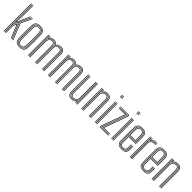

<svg xmlns="http://www.w3.org/2000/svg" viewBox="371 -2363 3932 3932"><g transform="rotate(45 2337.0 -396.5)"><path d="M82.8 0V-800H95V-523.2L92.8 -245.8H97.5L227.5 -520.8L263.5 -600H277.5L163 -357L306.5 0H293L155.5 -342.5L95 -218.8V0ZM58 0V-800H70.5V0ZM100.5 -280.8 107.2 -532.2V-800H119.8V-541.2L111.8 -328.8H115.2L208.2 -538.2L235.8 -600H249.8L218.2 -530.5L104.2 -280.8ZM319.8 0 176.5 -356.2 291.5 -600H305.5L190.2 -355.8L333 0ZM107.2 0V-215.8L154.2 -313L279.8 0H266.5L152.8 -283.5L119.8 -212.5V0Z M517.5 6.8Q448 6.8 416.5 -22.4Q385 -51.5 382 -118.8Q378.2 -205.8 377.9 -293.9Q377.5 -382 382 -480.8Q385 -550.5 417.9 -578.6Q450.8 -606.8 517.5 -606.8Q585.5 -606.8 617.9 -578.1Q650.2 -549.5 653 -480.2Q660.5 -292 653 -118.8Q650 -48.8 616.9 -21Q583.8 6.8 517.5 6.8ZM517.5 -3Q579 -3 608.4 -29.2Q637.8 -55.5 640.8 -119.2Q644 -199.8 644.4 -289.8Q644.8 -379.8 640.8 -480Q638 -544.2 608.4 -570.6Q578.8 -597 517.5 -597Q455.5 -597 426.2 -570.4Q397 -543.8 394.2 -480Q390 -380.2 390.2 -293.2Q390.5 -206.2 394.2 -119.2Q397 -56.2 426.1 -29.6Q455.2 -3 517.5 -3ZM517.5 -12.8Q460.5 -12.8 434.8 -37.6Q409 -62.5 406.5 -119.8Q402.8 -208.8 402.5 -294.4Q402.2 -380 406.5 -479.5Q409 -538.2 435.5 -562.8Q462 -587.2 517.5 -587.2Q572 -587.2 598.9 -563.4Q625.8 -539.5 628.2 -479.5Q632 -386 632.1 -297.4Q632.2 -208.8 628.2 -120Q625.8 -61 599 -36.9Q572.2 -12.8 517.5 -12.8ZM517.5 -22.8Q568 -22.8 590.9 -45.5Q613.8 -68.2 616 -120.8Q619.8 -208 619.9 -293.2Q620 -378.5 616 -479Q614 -533.8 589.9 -555.5Q565.8 -577.2 517.5 -577.2Q467 -577.2 444.1 -554.4Q421.2 -531.5 418.8 -478.8Q414.8 -383.5 414.8 -298.8Q414.8 -214 418.8 -120Q421.2 -67 444.6 -44.9Q468 -22.8 517.5 -22.8ZM517.5 -32.8Q473.5 -32.8 453.4 -53.1Q433.2 -73.5 431.2 -120Q427.2 -211.5 427.1 -295.6Q427 -379.8 431.2 -478.5Q433.2 -527 453.9 -547.1Q474.5 -567.2 517.5 -567.2Q561.5 -567.2 581.6 -546.8Q601.8 -526.2 603.8 -478.2Q607.8 -376 607.5 -290.6Q607.2 -205.2 603.8 -121Q601.8 -73.2 581.4 -53Q561 -32.8 517.5 -32.8ZM517.5 -42.5Q555 -42.5 572.2 -60.8Q589.5 -79 591.5 -121.2Q595.2 -210 595.2 -292.8Q595.2 -375.5 591.5 -477.8Q589.8 -520.2 572.6 -538.9Q555.5 -557.5 517.5 -557.5Q479.8 -557.5 462.5 -539.1Q445.2 -520.8 443.5 -478.5Q439.5 -380 439.5 -296.5Q439.5 -213 443.5 -120.2Q445.2 -79.2 462.5 -60.9Q479.8 -42.5 517.5 -42.5Z M1214 0V-479.5Q1214 -536 1193.6 -566.2Q1173.2 -596.5 1116.5 -596.5Q1034.8 -596.5 1004.2 -528.5H1001.8Q994 -565 973.6 -580.8Q953.2 -596.5 915.2 -596.5Q873.2 -596.5 847.8 -578Q822.2 -559.5 806 -528.8H803L810.2 -600H822.5V-592.5L814.5 -555.5H817.2Q835.8 -582.2 859.4 -594.6Q883 -607 918 -607Q953 -607 973.8 -594.2Q994.5 -581.5 1006.5 -552.2H1010Q1027.5 -579.5 1055.9 -593.2Q1084.2 -607 1119 -607Q1181.5 -607 1203.8 -574.2Q1226 -541.5 1226 -480.5V0ZM761.5 0V-600H774V0ZM786.2 0V-600H798.5L795.8 -498H798.8Q811 -537.2 838.4 -561.8Q865.8 -586.2 912 -586.2Q954.8 -586.2 974 -565.2Q993.2 -544.2 996.2 -498H998.8Q1008.8 -541.2 1039.1 -563.8Q1069.5 -586.2 1113.2 -586.2Q1165.5 -586 1183.6 -558Q1201.8 -530 1201.8 -479V0H1189.2V-478.2Q1189.2 -525.2 1172.9 -550.6Q1156.5 -576 1110.5 -576Q1058.5 -576 1030 -546Q1001.5 -516 1001.5 -475.5V0H988.5V-478.2Q988.5 -525.2 971.9 -550.6Q955.2 -576 909.2 -576Q869.2 -576 845 -557.8Q820.8 -539.5 809.9 -513.8Q799 -488 799 -465V0ZM810.8 0V-465.5Q810.8 -503.2 834.8 -534.2Q858.8 -565.2 907 -565.2Q947.5 -565.2 961.9 -542.2Q976.2 -519.2 976.2 -477V0H964V-476.8Q964 -513 952.2 -534Q940.5 -555 905.8 -555Q866.5 -555 844.9 -528.5Q823.2 -502 823.2 -466V0ZM1013.5 0V-476Q1013.5 -516.2 1038.2 -540.8Q1063 -565.2 1108.2 -565.2Q1148.8 -565.2 1163 -542.2Q1177.2 -519.2 1177.2 -477V0H1165V-476.8Q1165 -514.5 1152.9 -534.8Q1140.8 -555 1107 -555Q1068 -555 1046.4 -533.2Q1024.8 -511.5 1024.8 -476.8V0Z M1791.5 0V-479.5Q1791.5 -536 1771.1 -566.2Q1750.8 -596.5 1694 -596.5Q1612.2 -596.5 1581.8 -528.5H1579.2Q1571.5 -565 1551.1 -580.8Q1530.8 -596.5 1492.8 -596.5Q1450.8 -596.5 1425.2 -578Q1399.8 -559.5 1383.5 -528.8H1380.5L1387.8 -600H1400V-592.5L1392 -555.5H1394.8Q1413.2 -582.2 1436.9 -594.6Q1460.5 -607 1495.5 -607Q1530.5 -607 1551.2 -594.2Q1572 -581.5 1584 -552.2H1587.5Q1605 -579.5 1633.4 -593.2Q1661.8 -607 1696.5 -607Q1759 -607 1781.2 -574.2Q1803.5 -541.5 1803.5 -480.5V0ZM1339 0V-600H1351.5V0ZM1363.8 0V-600H1376L1373.2 -498H1376.2Q1388.5 -537.2 1415.9 -561.8Q1443.2 -586.2 1489.5 -586.2Q1532.2 -586.2 1551.5 -565.2Q1570.8 -544.2 1573.8 -498H1576.2Q1586.2 -541.2 1616.6 -563.8Q1647 -586.2 1690.8 -586.2Q1743 -586 1761.1 -558Q1779.2 -530 1779.2 -479V0H1766.8V-478.2Q1766.8 -525.2 1750.4 -550.6Q1734 -576 1688 -576Q1636 -576 1607.5 -546Q1579 -516 1579 -475.5V0H1566V-478.2Q1566 -525.2 1549.4 -550.6Q1532.8 -576 1486.8 -576Q1446.8 -576 1422.5 -557.8Q1398.2 -539.5 1387.4 -513.8Q1376.5 -488 1376.5 -465V0ZM1388.2 0V-465.5Q1388.2 -503.2 1412.2 -534.2Q1436.2 -565.2 1484.5 -565.2Q1525 -565.2 1539.4 -542.2Q1553.8 -519.2 1553.8 -477V0H1541.5V-476.8Q1541.5 -513 1529.8 -534Q1518 -555 1483.2 -555Q1444 -555 1422.4 -528.5Q1400.8 -502 1400.8 -466V0ZM1591 0V-476Q1591 -516.2 1615.8 -540.8Q1640.5 -565.2 1685.8 -565.2Q1726.2 -565.2 1740.5 -542.2Q1754.8 -519.2 1754.8 -477V0H1742.5V-476.8Q1742.5 -514.5 1730.4 -534.8Q1718.2 -555 1684.5 -555Q1645.5 -555 1623.9 -533.2Q1602.2 -511.5 1602.2 -476.8V0Z M2024.8 7Q1977.5 7 1953.4 -11Q1929.2 -29 1920.9 -57.9Q1912.5 -86.8 1912.5 -119.5V-600H1924.8V-120.5Q1924.8 -89.8 1932.5 -63.1Q1940.2 -36.5 1962.4 -20Q1984.5 -3.5 2027.8 -3.5Q2071 -3.5 2100.1 -22.1Q2129.2 -40.8 2144.5 -71.2H2147.5L2140.5 -20V0H2128.2V-11L2136 -44.5H2133.2Q2114.5 -16.8 2086.8 -4.9Q2059 7 2024.8 7ZM2176.8 0V-600H2189V0ZM2035.8 -34.8Q2003.5 -34.8 1987.6 -47.9Q1971.8 -61 1966.5 -81.2Q1961.2 -101.5 1961.2 -123V-600H1973.8V-123.2Q1973.8 -90.5 1986 -67.8Q1998.2 -45 2037 -45Q2076.2 -45 2101.6 -71.5Q2127 -98 2127 -134V-600H2139.8V-134.5Q2139.8 -96.8 2111.9 -65.8Q2084 -34.8 2035.8 -34.8ZM2030.5 -13.8Q1978.5 -14 1957.8 -41.1Q1937 -68.2 1937 -121V-600H1949V-121.8Q1949 -76 1967 -50Q1985 -24 2033.5 -24Q2070.2 -24 2096.6 -40.2Q2123 -56.5 2137 -81.9Q2151 -107.2 2151 -135V-600H2164.2V0H2152.2V-37.2L2154.5 -102H2151.8Q2139.5 -61.5 2108.2 -37.6Q2077 -13.8 2030.5 -13.8Z M2569.8 0V-479.5Q2569.8 -510.2 2561.9 -537Q2554 -563.8 2531.9 -580.1Q2509.8 -596.5 2466.5 -596.5Q2424.5 -596.5 2394.9 -578Q2365.2 -559.5 2349.5 -528.8H2346.5L2353.8 -600H2366V-592.5L2358 -555.5H2360.8Q2380.2 -582.5 2407.6 -594.8Q2435 -607 2469.2 -607Q2516.5 -607 2540.6 -589Q2564.8 -571 2573.2 -542.1Q2581.8 -513.2 2581.8 -480.5V0ZM2305 0V-600H2317.5V0ZM2329.8 0V-600H2342L2339.2 -498H2342.2Q2354.5 -538.5 2385.8 -562.4Q2417 -586.2 2463.2 -586.2Q2518 -586 2537.8 -557.5Q2557.5 -529 2557.5 -479V0H2545V-478.2Q2545 -525 2526.9 -550.5Q2508.8 -576 2460.8 -576Q2423.8 -576 2397.2 -559.8Q2370.8 -543.5 2356.6 -518.1Q2342.5 -492.8 2342.5 -465V0ZM2354.2 0V-465.5Q2354.2 -503.2 2382.2 -534.2Q2410.2 -565.2 2458.2 -565.2Q2504.5 -565.2 2518.8 -539.4Q2533 -513.5 2533 -477V0H2520.8V-476.8Q2520.8 -510.5 2508.4 -532.8Q2496 -555 2457 -555Q2418 -555 2392.5 -528.5Q2367 -502 2367 -466L2366.8 0Z M2694.8 -779.8V-791.2H2756.5V-779.8ZM2694.8 -756.5V-768H2756.5V-756.5ZM2694.8 -733.5V-745H2756.5V-733.5ZM2746 0V-600H2758.5V0ZM2696.8 0V-600H2709.2V0ZM2721.5 0V-600H2733.8V0Z M2895.5 -42.2 3083.5 -560.5V-589.5H2843V-600H3095.8V-558.5L2913.8 -52.8H3088V-42.2ZM2863 -21.2V-32.2L3058.8 -562.8V-568.2H2843V-578.8H3071V-562.5L2877.2 -31.8H3088V-21.2ZM2838.2 0V-37.2L3023.8 -547.2H2843V-557.8H3042.2L2850.5 -34.8V-10.5H3088V0Z M3170.2 -779.8V-791.2H3232V-779.8ZM3170.2 -756.5V-768H3232V-756.5ZM3170.2 -733.5V-745H3232V-733.5ZM3221.5 0V-600H3234V0ZM3172.2 0V-600H3184.8V0ZM3197 0V-600H3209.2V0Z M3477.5 6.8Q3410.2 6.8 3377.2 -19.5Q3344.2 -45.8 3342 -110.8Q3338.8 -212.8 3338.9 -307Q3339 -401.2 3342 -488.2Q3344.5 -553.5 3377.1 -580.1Q3409.8 -606.8 3477 -606.8Q3544.2 -606.8 3574.9 -579.6Q3605.5 -552.5 3608.2 -489Q3608.8 -481.5 3609.1 -458.4Q3609.5 -435.2 3609.6 -403.8Q3609.8 -372.2 3609.2 -338.9Q3608.8 -305.5 3607 -277.2H3400.8Q3400.8 -234.5 3401.5 -195.8Q3402.2 -157 3403.5 -114.2Q3404.8 -76 3421.9 -59.2Q3439 -42.5 3477.5 -42.5Q3511 -42.5 3527.9 -58.4Q3544.8 -74.2 3546.8 -114.2Q3547.8 -132.8 3547.4 -158.9Q3547 -185 3546 -204H3558.2Q3559.8 -181.2 3559.8 -155.1Q3559.8 -129 3559 -113.8Q3556.8 -70.2 3537.8 -51.5Q3518.8 -32.8 3477.5 -32.8Q3432.2 -32.8 3412.4 -51.8Q3392.5 -70.8 3391.2 -113.8Q3389.8 -161 3389 -204.5Q3388.2 -248 3388.2 -287.8H3595.2Q3596.8 -324 3597 -366.8Q3597.2 -409.5 3596.9 -443.8Q3596.5 -478 3596 -488.5Q3593.5 -546.8 3565.8 -571.9Q3538 -597 3477 -597Q3415.8 -597 3386 -572.1Q3356.2 -547.2 3354.2 -486.2Q3351.5 -407.5 3351.2 -308.9Q3351 -210.2 3354.2 -113.2Q3356 -54.8 3384.4 -28.9Q3412.8 -3 3477.5 -3Q3537.2 -3 3565.1 -28.1Q3593 -53.2 3596 -112.5Q3596.8 -127.5 3596.6 -155.4Q3596.5 -183.2 3595 -204H3607.2Q3608.8 -183.2 3608.9 -155.5Q3609 -127.8 3608.2 -111.8Q3605 -48.2 3574.6 -20.8Q3544.2 6.8 3477.5 6.8ZM3477.5 -12.8Q3423 -12.8 3395.6 -34.9Q3368.2 -57 3366.5 -112.8Q3363.8 -200.8 3363.6 -299.4Q3363.5 -398 3366.5 -485.8Q3368.5 -541.2 3394.9 -564.2Q3421.2 -587.2 3477 -587.2Q3531.8 -587.2 3556.5 -564.2Q3581.2 -541.2 3583.8 -488.2Q3584.2 -478.5 3584.6 -447.9Q3585 -417.2 3584.8 -377Q3584.5 -336.8 3583.2 -298H3375.8Q3375.8 -253.5 3376.5 -205.4Q3377.2 -157.2 3378.8 -113.5Q3380.5 -63.8 3404.1 -43.2Q3427.8 -22.8 3477.5 -22.8Q3525 -22.8 3547 -43.8Q3569 -64.8 3571.5 -113.5Q3572.2 -128.5 3572.1 -155.9Q3572 -183.2 3570.5 -204H3583Q3584.2 -182.5 3584.4 -155.4Q3584.5 -128.2 3583.8 -113Q3581 -59.2 3556.4 -36Q3531.8 -12.8 3477.5 -12.8ZM3375.8 -308.2H3571.2Q3572.5 -344.2 3572.6 -381.4Q3572.8 -418.5 3572.4 -447.5Q3572 -476.5 3571.5 -487.5Q3569.2 -535.2 3547.5 -556.2Q3525.8 -577.2 3477 -577.2Q3425.8 -577.2 3403.1 -555.6Q3380.5 -534 3378.8 -485.2Q3377.2 -442.2 3376.6 -396.8Q3376 -351.2 3375.8 -308.2ZM3388.2 -318.8Q3388.2 -353 3389 -396.8Q3389.8 -440.5 3391.2 -484.8Q3392.5 -529 3412.6 -548.1Q3432.8 -567.2 3477 -567.2Q3519.5 -567.2 3538.4 -548.5Q3557.2 -529.8 3559 -487Q3559.5 -475.5 3559.9 -448.5Q3560.2 -421.5 3560.1 -387Q3560 -352.5 3559 -318.8ZM3400.8 -329H3547Q3548.2 -380.2 3547.9 -426Q3547.5 -471.8 3546.8 -486.2Q3545.2 -522.8 3529.9 -540.1Q3514.5 -557.5 3477 -557.5Q3438 -557.5 3421.4 -540.1Q3404.8 -522.8 3403.5 -484.2Q3402 -442.2 3401.4 -404.6Q3400.8 -367 3400.8 -329Z M3751.5 -528.8 3759 -580V-600H3771.5V-589L3763 -555.5H3765.5Q3782.5 -581.2 3811.4 -591.4Q3840.2 -601.5 3872.2 -601.5Q3890.8 -601.5 3910.8 -600.2V-589.8Q3892 -591 3871 -591Q3785.2 -591 3754.2 -528.8ZM3734.5 0V-600H3746.8V-562.8L3743 -498H3747Q3758.8 -537.5 3790.1 -559Q3821.5 -580.5 3866.8 -580.5Q3878.8 -580.5 3890.9 -580Q3903 -579.5 3910.8 -579V-568.5Q3889.2 -569.8 3863 -569.8Q3808.5 -569.8 3778.2 -537.2Q3748 -504.8 3748 -465V0ZM3709.8 0V-600H3722.2V0ZM3759 0V-465.5Q3759 -503.5 3787.4 -531Q3815.8 -558.5 3860 -558.5Q3888.8 -558.5 3910.8 -557.8V-547.2Q3888.8 -548 3859.8 -548Q3823.2 -548 3797.5 -525.2Q3771.8 -502.5 3771.8 -466V0Z M4110 6.8Q4042.8 6.8 4009.8 -19.5Q3976.8 -45.8 3974.5 -110.8Q3971.2 -212.8 3971.4 -307Q3971.5 -401.2 3974.5 -488.2Q3977 -553.5 4009.6 -580.1Q4042.2 -606.8 4109.5 -606.8Q4176.8 -606.8 4207.4 -579.6Q4238 -552.5 4240.8 -489Q4241.2 -481.5 4241.6 -458.4Q4242 -435.2 4242.1 -403.8Q4242.2 -372.2 4241.8 -338.9Q4241.2 -305.5 4239.5 -277.2H4033.2Q4033.2 -234.5 4034 -195.8Q4034.8 -157 4036 -114.2Q4037.2 -76 4054.4 -59.2Q4071.5 -42.5 4110 -42.5Q4143.5 -42.5 4160.4 -58.4Q4177.2 -74.2 4179.2 -114.2Q4180.2 -132.8 4179.9 -158.9Q4179.5 -185 4178.5 -204H4190.8Q4192.2 -181.2 4192.2 -155.1Q4192.2 -129 4191.5 -113.8Q4189.2 -70.2 4170.2 -51.5Q4151.2 -32.8 4110 -32.8Q4064.8 -32.8 4044.9 -51.8Q4025 -70.8 4023.8 -113.8Q4022.2 -161 4021.5 -204.5Q4020.8 -248 4020.8 -287.8H4227.8Q4229.2 -324 4229.5 -366.8Q4229.8 -409.5 4229.4 -443.8Q4229 -478 4228.5 -488.5Q4226 -546.8 4198.2 -571.9Q4170.5 -597 4109.5 -597Q4048.2 -597 4018.5 -572.1Q3988.8 -547.2 3986.8 -486.2Q3984 -407.5 3983.8 -308.9Q3983.5 -210.2 3986.8 -113.2Q3988.5 -54.8 4016.9 -28.9Q4045.2 -3 4110 -3Q4169.8 -3 4197.6 -28.1Q4225.5 -53.2 4228.5 -112.5Q4229.2 -127.5 4229.1 -155.4Q4229 -183.2 4227.5 -204H4239.8Q4241.2 -183.2 4241.4 -155.5Q4241.5 -127.8 4240.8 -111.8Q4237.5 -48.2 4207.1 -20.8Q4176.8 6.8 4110 6.8ZM4110 -12.8Q4055.5 -12.8 4028.1 -34.9Q4000.8 -57 3999 -112.8Q3996.2 -200.8 3996.1 -299.4Q3996 -398 3999 -485.8Q4001 -541.2 4027.4 -564.2Q4053.8 -587.2 4109.5 -587.2Q4164.2 -587.2 4189 -564.2Q4213.8 -541.2 4216.2 -488.2Q4216.8 -478.5 4217.1 -447.9Q4217.5 -417.2 4217.2 -377Q4217 -336.8 4215.8 -298H4008.2Q4008.2 -253.5 4009 -205.4Q4009.8 -157.2 4011.2 -113.5Q4013 -63.8 4036.6 -43.2Q4060.2 -22.8 4110 -22.8Q4157.5 -22.8 4179.5 -43.8Q4201.5 -64.8 4204 -113.5Q4204.8 -128.5 4204.6 -155.9Q4204.5 -183.2 4203 -204H4215.5Q4216.8 -182.5 4216.9 -155.4Q4217 -128.2 4216.2 -113Q4213.5 -59.2 4188.9 -36Q4164.2 -12.8 4110 -12.8ZM4008.2 -308.2H4203.8Q4205 -344.2 4205.1 -381.4Q4205.2 -418.5 4204.9 -447.5Q4204.5 -476.5 4204 -487.5Q4201.8 -535.2 4180 -556.2Q4158.2 -577.2 4109.5 -577.2Q4058.2 -577.2 4035.6 -555.6Q4013 -534 4011.2 -485.2Q4009.8 -442.2 4009.1 -396.8Q4008.5 -351.2 4008.2 -308.2ZM4020.8 -318.8Q4020.8 -353 4021.5 -396.8Q4022.2 -440.5 4023.8 -484.8Q4025 -529 4045.1 -548.1Q4065.2 -567.2 4109.5 -567.2Q4152 -567.2 4170.9 -548.5Q4189.8 -529.8 4191.5 -487Q4192 -475.5 4192.4 -448.5Q4192.8 -421.5 4192.6 -387Q4192.5 -352.5 4191.5 -318.8ZM4033.2 -329H4179.5Q4180.8 -380.2 4180.4 -426Q4180 -471.8 4179.2 -486.2Q4177.8 -522.8 4162.4 -540.1Q4147 -557.5 4109.5 -557.5Q4070.5 -557.5 4053.9 -540.1Q4037.2 -522.8 4036 -484.2Q4034.5 -442.2 4033.9 -404.6Q4033.2 -367 4033.2 -329Z M4607 0V-479.5Q4607 -510.2 4599.1 -537Q4591.2 -563.8 4569.1 -580.1Q4547 -596.5 4503.8 -596.5Q4461.8 -596.5 4432.1 -578Q4402.5 -559.5 4386.8 -528.8H4383.8L4391 -600H4403.2V-592.5L4395.2 -555.5H4398Q4417.5 -582.5 4444.9 -594.8Q4472.2 -607 4506.5 -607Q4553.8 -607 4577.9 -589Q4602 -571 4610.5 -542.1Q4619 -513.2 4619 -480.5V0ZM4342.2 0V-600H4354.8V0ZM4367 0V-600H4379.2L4376.5 -498H4379.5Q4391.8 -538.5 4423 -562.4Q4454.2 -586.2 4500.5 -586.2Q4555.2 -586 4575 -557.5Q4594.8 -529 4594.8 -479V0H4582.2V-478.2Q4582.2 -525 4564.1 -550.5Q4546 -576 4498 -576Q4461 -576 4434.5 -559.8Q4408 -543.5 4393.9 -518.1Q4379.8 -492.8 4379.8 -465V0ZM4391.5 0V-465.5Q4391.5 -503.2 4419.5 -534.2Q4447.5 -565.2 4495.5 -565.2Q4541.8 -565.2 4556 -539.4Q4570.2 -513.5 4570.2 -477V0H4558V-476.8Q4558 -510.5 4545.6 -532.8Q4533.2 -555 4494.2 -555Q4455.2 -555 4429.8 -528.5Q4404.2 -502 4404.2 -466L4404 0Z"/></g></svg>

Font: Big Shoulders Inline Text Light
Style: Regular
Weight: 300
Designer: Patric King
Foundry: XO Type Co
Version: Version 1.000